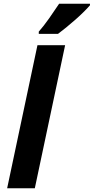

<svg xmlns="http://www.w3.org/2000/svg" viewBox="-20 -1000 498 1020"><path d="M18 0 179 -760H326L165 0ZM186 -820V-832Q211 -860 241 -902.5Q271 -945 294 -980H458V-972Q447 -959 426.5 -938.5Q406 -918 381 -896Q356 -874 331.5 -854Q307 -834 288 -820Z"/></svg>

Font: Noto IKEA Latin
Style: Bold Italic
Weight: 700
Italic angle: -12°
Designer: Monotype Design Team
Foundry: Monotype Imaging Inc.
Version: Version 1.0